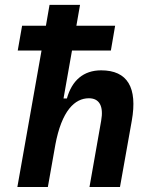

<svg xmlns="http://www.w3.org/2000/svg" viewBox="-20 -752 626 772"><path d="M339.8 0H462.4L509.8 -266.1C533.7 -399.9 492.7 -469.2 386.7 -469.2C315.4 -469.2 269 -428.2 249 -356H235.4L269.5 -548.8H425.8L442.9 -648.4H287.1L301.8 -732.4H179.2L164.6 -648.4H68.8L51.3 -548.8H147L49.8 0H172.4L202.6 -170.4L202.1 -168C228 -308.1 281.2 -356.9 337.4 -356.9C378.9 -356.9 397.5 -326.2 386.7 -266.1Z"/></svg>

Font: Cascadia Mono PL SemiBold
Style: Italic
Weight: 600
Italic angle: -10°
Monospace: yes
Designer: Aaron Bell
Foundry: Saja Typeworks
Version: Version 2404.023